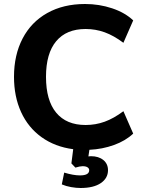

<svg xmlns="http://www.w3.org/2000/svg" viewBox="-20 -741 725 960"><path d="M427 8 422 41Q427 40 435 40Q473 40 496.5 59Q520 78 520 110Q520 150 484 174.5Q448 199 383 199Q361 199 335.5 194.5Q310 190 289 181L301 122Q347 136 380 136Q426 136 426 110Q426 101 417.5 95.5Q409 90 393 90Q380 90 357 97L337 76L346 5Q255 -7 188 -55Q121 -103 85.5 -180.5Q50 -258 50 -357Q50 -466 93 -548.5Q136 -631 216.5 -676Q297 -721 405 -721Q476 -721 540.5 -699.5Q605 -678 646 -639L597 -527Q549 -563 503.5 -579.5Q458 -596 408 -596Q312 -596 261 -535Q210 -474 210 -357Q210 -239 261 -177.5Q312 -116 408 -116Q458 -116 503.5 -132.5Q549 -149 597 -185L646 -73Q608 -37 550 -16Q492 5 427 8Z"/></svg>

Font: Muli ExtraBold
Style: Regular
Weight: 800
Designer: Vernon Adams
Foundry: Vernon Adams
Version: Version 2.000